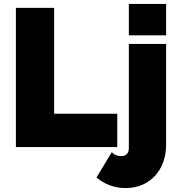

<svg xmlns="http://www.w3.org/2000/svg" viewBox="-20 -750 915 979"><path d="M827 -570V-730H637V-570ZM578 0V-170H256V-710H61V0ZM621 209C742 209 827 119 827 -12V-526H637V3C637 32 624 46 597 46C578 46 562 39 550 26L472 155C513 190 565 209 621 209Z"/></svg>

Font: Raleway Black
Style: Regular
Weight: 900
Designer: Matt McInerney, Pablo Impallari, Rodrigo Fuenzalida
Foundry: Matt McInerney, Pablo Impallari, Rodrigo Fuenzalida
Version: Version 3.000g; ttfautohint (v1.5) -l 8 -r 28 -G 28 -x 14 -D